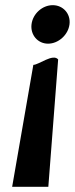

<svg xmlns="http://www.w3.org/2000/svg" viewBox="-20 -593 290 743"><path d="M249 -499C254 -540 224 -573 184 -573C144 -573 107 -540 102 -499C97 -458 126 -424 166 -424C206 -424 244 -458 249 -499ZM27 130H167L205 -363C185 -387 130 -342 109 -342Z"/></svg>

Font: Bluebird
Style: Obl
Weight: 400
Designer: Jasper
Foundry: Cannot Into Space Fonts
Version: Version 0.98